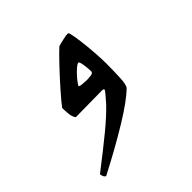

<svg xmlns="http://www.w3.org/2000/svg" viewBox="-95 -343 438 438"><g transform="rotate(-45 123.5 -124.0)"><path d="M156 -171Q156 -181 154 -193.5Q152 -206 149 -206Q145 -206 133 -194.5Q121 -183 112 -169Q110 -166 120 -165Q130 -164 134 -164Q140 -164 148 -165Q156 -166 156 -171ZM142 -123Q124 -123 99 -122.5Q74 -122 57 -122Q52 -129 51 -139Q50 -149 50 -159Q59 -171 78 -192.5Q97 -214 116 -234Q135 -254 145 -263Q151 -265 162.5 -267.5Q174 -270 178 -270Q181 -270 182 -267Q185 -256 187.5 -236Q190 -216 191.5 -195Q193 -174 193 -160Q193 -139 192 -115.5Q191 -92 186 -87Q166 -67 118.5 -38Q71 -9 11 22Q7 20 5.5 15.5Q4 11 4 9Q52 -28 80.5 -51.5Q109 -75 127 -94Q142 -111 146.5 -117Q151 -123 142 -123Z"/></g></svg>

Font: Ruwudu SemiBold
Style: Regular
Weight: 600
Designer: Becca Hirsbrunner Spalinger
Foundry: SIL International
Version: Version 3.000